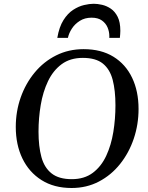

<svg xmlns="http://www.w3.org/2000/svg" viewBox="-20 -963 770 998"><path d="M352.1 14.2Q260.7 14.2 195.8 -26.9Q130.9 -67.9 96.4 -139.4Q62 -210.9 62 -303.2Q62 -383.8 87.6 -456.5Q113.3 -529.3 160.2 -585.9Q207 -642.6 271.7 -675Q336.4 -707.5 414.6 -707.5Q505.9 -707.5 569.6 -668.2Q633.3 -628.9 666.7 -558.8Q700.2 -488.8 700.2 -396.5Q700.2 -315.9 675.3 -242.2Q650.4 -168.5 604.2 -110.6Q558.1 -52.7 494.1 -19.3Q430.2 14.2 352.1 14.2ZM353 -31.7Q418.5 -31.7 462.4 -64.7Q506.3 -97.7 532.2 -153.3Q558.1 -209 569.1 -277.1Q580.1 -345.2 580.1 -415.5Q580.1 -492.7 565.7 -547.9Q551.3 -603 514.6 -632.6Q478 -662.1 410.6 -662.1Q344.7 -662.1 300.3 -629.2Q255.9 -596.2 229.5 -540.8Q203.1 -485.4 191.7 -417.2Q180.2 -349.1 180.2 -278.3Q180.2 -202.1 195.3 -146.7Q210.4 -91.3 248.3 -61.5Q286.1 -31.7 353 -31.7ZM466.8 -943.4Q486.8 -943.4 510.5 -938Q534.2 -932.6 555.9 -918Q577.6 -903.3 591.6 -875.5Q605.5 -847.7 605.5 -802.7Q605.5 -794.4 604.7 -785.2Q604 -775.9 603 -766.1H547.9Q548.3 -768.6 548.3 -771Q548.3 -773.4 548.3 -775.4Q548.3 -798.3 539.1 -820.3Q529.8 -842.3 509.5 -856.7Q489.3 -871.1 456.1 -871.1Q420.9 -871.1 395 -854.7Q369.1 -838.4 353.5 -814.2Q337.9 -790 333 -766.1H277.8Q287.6 -823.2 309.8 -858.4Q332 -893.6 360.4 -911.9Q388.7 -930.2 417 -936.8Q445.3 -943.4 466.8 -943.4Z"/></svg>

Font: Gelasio
Style: Italic
Weight: 400
Italic angle: -8.5°
Designer: Eben Sorkin
Foundry: Eben Sorkin
Version: Version 1.008